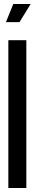

<svg xmlns="http://www.w3.org/2000/svg" viewBox="-20 -935 195 955"><path d="M21.5 0H111V-735H21.5ZM9.5 -825H77L132.5 -915H46Z"/></svg>

Font: League Gothic SemiCondensed
Style: Regular
Weight: 400
Width: 4
Designer: The League of Moveable Type
Version: Version 1.600; ttfautohint (v1.8.3)